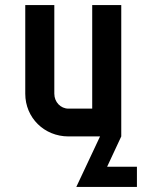

<svg xmlns="http://www.w3.org/2000/svg" viewBox="-20 -540 580 760"><path d="M460 -520H345V-110H251C220 -110 195 -136 195 -169V-520H80V-169C80 -74 155 0 251 0H376L282 200H522V120H404L460 0Z"/></svg>

Font: Grotesk 03
Style: Bold
Weight: 500
Designer: Frank Adebiaye, contributions by Jérémy Landes, Ariel Martín Pérez
Foundry: Velvetyne Type Foundry
Version: Version 3.000;Glyphs 3.1.2 (3150)